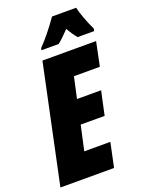

<svg xmlns="http://www.w3.org/2000/svg" viewBox="-175 -1012 828 1093"><g transform="rotate(-20 239.0 -465.5)"><path d="M146 -714H471L441 -569H284L256 -441H402L371 -297H226L193 -147H351L320 0H-5ZM163 -783Q220 -841 283 -931H429Q435 -903 451 -860.5Q467 -818 483 -785L480 -771H380Q359 -795 335 -837Q290 -790 265 -771H161Z"/></g></svg>

Font: Noto Sans UI CondBlack
Style: Italic
Weight: 900
Width: 3
Italic angle: -12°
Designer: Monotype Design Team
Foundry: Monotype Imaging Inc.
Version: Version 1.001